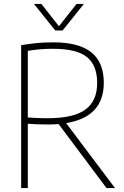

<svg xmlns="http://www.w3.org/2000/svg" viewBox="-20 -964 637 984"><path d="M88.5 0V-732.5Q124.5 -738.5 163.8 -742.8Q203 -747 253.5 -747Q384.5 -747 448.2 -695.8Q512 -644.5 512 -539Q511.5 -364.5 319 -333L569.5 0H526L280.5 -328Q254 -326 224.5 -326Q191.5 -326 168.5 -327Q145.5 -328 122.5 -330V0ZM222.5 -358Q357.5 -358 417.8 -402.5Q478 -447 478 -538.5Q478 -630 425 -672Q372 -714 251 -714Q212 -714 182.8 -711.2Q153.5 -708.5 122.5 -703.5V-362Q152 -360 173 -359Q194 -358 222.5 -358ZM263 -808 154 -944H192L282 -829.5L372.5 -944H410L301 -808Z"/></svg>

Font: Encode Sans SmCnd Th
Style: Regular
Weight: 100
Width: 4
Designer: Multiple Designers
Foundry: Impallari Type
Version: Version 3.002; ttfautohint (v1.8.3) -l 8 -r 50 -G 200 -x 14 